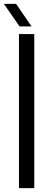

<svg xmlns="http://www.w3.org/2000/svg" viewBox="-38 -977 258 997"><path d="M60.5 0V-800H140V0ZM63.5 -840 -18 -957H45.5L125.5 -840Z"/></svg>

Font: Big Shoulders Stencil Text Thin
Style: Regular
Weight: 400
Version: Version 2.001